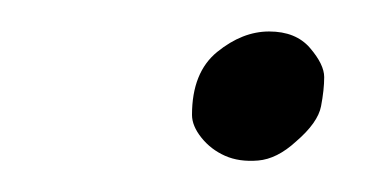

<svg xmlns="http://www.w3.org/2000/svg" viewBox="-20 -88 248 122"><path d="M102 -15Q102 -42 118 -55Q134 -68 151 -68Q168 -68 177 -57.5Q186 -47 186 -39Q186 -31 184 -20.5Q182 -10 168 2Q156 13 144 14Q132 15 123 11Q114 7 108 -0.5Q102 -8 102 -15Z"/></svg>

Font: #9Slide05 Great Vibes
Style: Regular
Weight: 400
Designer: Robert E. Leuschke
Foundry: Robert E. Leuschke
Version: Version 1.001